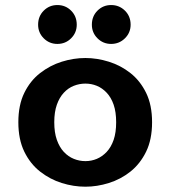

<svg xmlns="http://www.w3.org/2000/svg" viewBox="-20 -712 659 743"><path d="M310.5 10.5Q264.5 10.5 219 -3.8Q173.5 -18 135.2 -48Q97 -78 74 -125.2Q51 -172.5 51 -239Q51 -305.5 74 -352.5Q97 -399.5 135.2 -429.2Q173.5 -459 219 -473.2Q264.5 -487.5 310.5 -487.5Q355.5 -487.5 401.2 -473.2Q447 -459 484.8 -429.2Q522.5 -399.5 545.5 -352.5Q568.5 -305.5 568.5 -239Q568.5 -172.5 545.5 -125.2Q522.5 -78 484.8 -48Q447 -18 401.2 -3.8Q355.5 10.5 310.5 10.5ZM310.5 -88.5Q333.5 -88.5 354.5 -97.2Q375.5 -106 392.8 -124.2Q410 -142.5 419.8 -170.8Q429.5 -199 429.5 -239Q429.5 -278.5 419.8 -306.8Q410 -335 392.8 -353.2Q375.5 -371.5 354.5 -380Q333.5 -388.5 310.5 -388.5Q287.5 -388.5 265.8 -380Q244 -371.5 227 -353.2Q210 -335 200 -306.8Q190 -278.5 190 -239Q190 -199 200 -170.8Q210 -142.5 227 -124.2Q244 -106 265.8 -97.2Q287.5 -88.5 310.5 -88.5ZM202 -542Q171 -542 149.2 -563.8Q127.5 -585.5 127.5 -616.5Q127.5 -649 149.2 -670.8Q171 -692.5 202 -692.5Q233.5 -692.5 255.2 -670.8Q277 -649 277 -616.5Q277 -585.5 255.2 -563.8Q233.5 -542 202 -542ZM410 -542Q379 -542 357.2 -563.8Q335.5 -585.5 335.5 -616.5Q335.5 -649 357.2 -670.8Q379 -692.5 410 -692.5Q441.5 -692.5 463.5 -670.8Q485.5 -649 485.5 -616.5Q485.5 -585.5 463.5 -563.8Q441.5 -542 410 -542Z"/></svg>

Font: Sono ExtraLight Monospace SemiBold
Style: Regular
Weight: 600
Version: Version 2.112